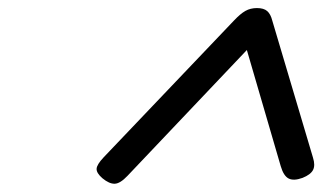

<svg xmlns="http://www.w3.org/2000/svg" viewBox="-20 -1016 803 476"><path d="M237 -626 560 -965Q576 -982 588.5 -989Q601 -996 617 -996Q634 -996 642.5 -988.5Q651 -981 655 -965L756 -625Q762 -606 756 -594.5Q750 -583 730 -575Q708 -567 695.5 -573.5Q683 -580 676 -604L592 -892L296 -580Q278 -561 264.5 -560.5Q251 -560 234 -574Q219 -587 219.5 -597.5Q220 -608 237 -626Z"/></svg>

Font: Playwrite IE
Style: Regular
Weight: 400
Designer: Veronika Burian, José Scaglione
Foundry: TypeTogether
Version: Version 1.002